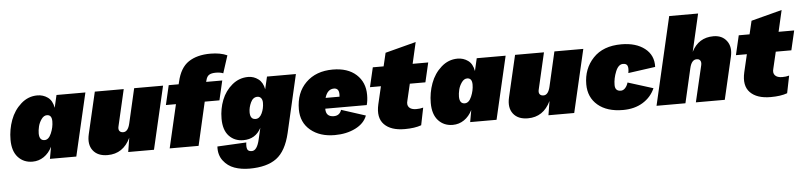

<svg xmlns="http://www.w3.org/2000/svg" viewBox="-50 -1014 6380 1522"><g transform="rotate(-5 3139.5 -252.5)"><path d="M174 10Q104 10 59.5 -38.5Q15 -87 15 -178Q15 -259 42.5 -334Q70 -409 127 -459.5Q184 -510 257 -510Q303 -510 339.5 -484Q376 -458 386 -400L409 -500H639L523 0H313L330 -95Q305 -45 264.5 -17.5Q224 10 174 10ZM284 -152Q317 -152 337.5 -200Q358 -248 358 -295Q358 -347 319 -347Q294 -347 275 -320Q256 -293 249 -263Q242 -233 242 -209Q242 -152 284 -152Z M1027 -500H1257L1141 0H936L954 -112Q896 10 772 10Q693 10 655.5 -39Q618 -88 637 -169L714 -500H944L877 -210Q871 -186 880.5 -173Q890 -160 911 -160Q949 -160 964 -226Z M1683 -566Q1647 -566 1629 -554.5Q1611 -543 1604 -515L1600 -500H1728L1692 -345H1575L1496 0H1266L1346 -345H1266L1302 -500H1381L1386 -520Q1411 -630 1478.5 -675Q1546 -720 1652 -720Q1732 -720 1786 -695L1741 -556Q1717 -566 1683 -566Z M2084 -500H2314L2208 -40Q2175 101 2098.5 158Q2022 215 1883 215Q1817 215 1763.5 196Q1710 177 1675 131Q1640 85 1644 18L1875 6Q1870 42 1877.5 60Q1885 78 1913 78Q1955 78 1975 -10L1996 -100Q1951 -14 1854 -14Q1784 -14 1740 -61Q1696 -108 1696 -199Q1696 -277 1723.5 -347Q1751 -417 1807 -463.5Q1863 -510 1935 -510Q1979 -510 2015 -483Q2051 -456 2061 -401ZM1965 -173Q1997 -173 2015.5 -212Q2034 -251 2034 -296Q2034 -320 2023 -333.5Q2012 -347 1994 -347Q1959 -347 1940.5 -307.5Q1922 -268 1922 -230Q1922 -173 1965 -173Z M2852 -206H2522V-204Q2522 -141 2585 -141Q2631 -141 2646 -186L2838 -124Q2815 -62 2744 -26.5Q2673 9 2579 9Q2461 9 2387 -52.5Q2313 -114 2313 -219Q2313 -351 2393.5 -430.5Q2474 -510 2608 -510Q2727 -510 2794.5 -448.5Q2862 -387 2862 -287Q2862 -240 2852 -206ZM2604 -359Q2552 -359 2532 -291H2643Q2644 -298 2644 -310Q2644 -359 2604 -359Z M3207 -345 3176 -213Q3166 -179 3183.5 -159.5Q3201 -140 3241 -140Q3272 -140 3296 -147L3268 -9Q3216 10 3136 10Q3026 10 2973 -44.5Q2920 -99 2944 -204L2977 -345H2890L2926 -500H3012L3037 -606L3282 -670L3243 -500H3367L3331 -345Z M3518 10Q3448 10 3403.5 -38.5Q3359 -87 3359 -178Q3359 -259 3386.5 -334Q3414 -409 3471 -459.5Q3528 -510 3601 -510Q3647 -510 3683.5 -484Q3720 -458 3730 -400L3753 -500H3983L3867 0H3657L3674 -95Q3649 -45 3608.5 -17.5Q3568 10 3518 10ZM3628 -152Q3661 -152 3681.5 -200Q3702 -248 3702 -295Q3702 -347 3663 -347Q3638 -347 3619 -320Q3600 -293 3593 -263Q3586 -233 3586 -209Q3586 -152 3628 -152Z M4371 -500H4601L4485 0H4280L4298 -112Q4240 10 4116 10Q4037 10 3999.5 -39Q3962 -88 3981 -169L4058 -500H4288L4221 -210Q4215 -186 4224.5 -173Q4234 -160 4255 -160Q4293 -160 4308 -226Z M4873 10Q4746 10 4673 -52Q4600 -114 4600 -218Q4600 -342 4679.5 -426Q4759 -510 4904 -510Q5020 -510 5090 -455.5Q5160 -401 5156 -308L4940 -278Q4947 -316 4939.5 -335Q4932 -354 4904 -354Q4867 -354 4845 -299.5Q4823 -245 4823 -193Q4823 -144 4869 -144Q4888 -144 4903.5 -160.5Q4919 -177 4927 -204L5128 -141Q5097 -71 5031 -30.5Q4965 10 4873 10Z M5637 -510Q5706 -510 5742.5 -461.5Q5779 -413 5761 -336L5683 0H5453L5521 -290Q5526 -313 5517.5 -326.5Q5509 -340 5489 -340Q5448 -340 5433 -274L5370 0H5140L5302 -700H5532L5463 -401Q5518 -510 5637 -510Z M6119 -345 6088 -213Q6078 -179 6095.5 -159.5Q6113 -140 6153 -140Q6184 -140 6208 -147L6180 -9Q6128 10 6048 10Q5938 10 5885 -44.5Q5832 -99 5856 -204L5889 -345H5802L5838 -500H5924L5949 -606L6194 -670L6155 -500H6279L6243 -345Z"/></g></svg>

Font: Elaine Sans Black
Style: Italic
Weight: 900
Italic angle: -13°
Designer: Wei Huang
Foundry: Wei Huang
Version: Version 2.001;December 24, 2019;FontCreator 12.0.0.2547 64-b